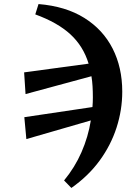

<svg xmlns="http://www.w3.org/2000/svg" viewBox="-20 -746 657 947"><path d="M296 144Q349 80 382 4.5Q415 -71 428 -152L110 -60L100 -168L436 -218Q437 -230 437.5 -241.5Q438 -253 438 -265Q438 -294 436.5 -320Q435 -346 431 -370L106 -282L99 -389L417 -432Q391 -518 327.5 -576.5Q264 -635 154 -675L170 -726Q304 -715 396 -657.5Q488 -600 535.5 -506.5Q583 -413 583 -294Q583 -204 555 -117Q527 -30 471.5 46Q416 122 332 181Z"/></svg>

Font: Source Serif Pro
Style: Bold Italic
Weight: 700
Italic angle: -12°
Designer: Frank Grießhammer
Foundry: Adobe Systems Incorporated
Version: Version 3.001;hotconv 1.0.111;makeotfexe 2.5.65597